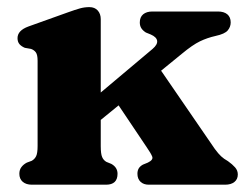

<svg xmlns="http://www.w3.org/2000/svg" viewBox="-20 -506 672 526"><path d="M67.5 0Q51.5 0 42.2 -8Q33 -16 33 -30Q33 -40.5 38.5 -48Q44 -55.5 53.5 -60.5L67 -65.5Q75 -70 79 -78.2Q83 -86.5 83 -106V-339.5Q83 -356 78.2 -362.5Q73.5 -369 65 -372L48 -375Q38.5 -379 33.2 -385.2Q28 -391.5 28 -401.5Q28 -422.5 58 -433.5L167 -472.5Q186.5 -479.5 199 -483Q211.5 -486.5 225 -486.5Q239.5 -486.5 247.8 -477.2Q256 -468 256 -453.5V-106Q256 -84.5 259.8 -75.8Q263.5 -67 271.5 -62.5L285 -57Q302 -47.5 302 -30Q302 0 270.5 0ZM206 -210.5 398 -372Q412 -384 410.5 -394.2Q409 -404.5 393 -411.5L379.5 -417Q371 -422.5 367 -429Q363 -435.5 363 -444.5Q363 -459 372.2 -466.8Q381.5 -474.5 397.5 -474.5H577Q593.5 -474.5 602.8 -466.8Q612 -459 612 -444.5Q612 -432.5 604 -422.8Q596 -413 570.5 -407.5Q548 -402.5 527.8 -392.8Q507.5 -383 478 -358.5L228.5 -155ZM396.5 -348.5 568.5 -98Q578.5 -84.5 585.8 -77.8Q593 -71 604.5 -64.5Q616.5 -56 624 -47.5Q631.5 -39 631.5 -28Q631.5 -15 622.2 -7.5Q613 0 596.5 0H387.5Q373.5 0 365 -8Q356.5 -16 356.5 -30Q356.5 -38.5 360 -44.5Q363.5 -50.5 371.5 -55L385 -60.5Q400.5 -68 397 -77Q393.5 -86 382 -102.5L283 -250Z"/></svg>

Font: Fraunces 28pt Soft Wonky
Style: Bold
Weight: 700
Version: Version 1.000;[b76b70a41]